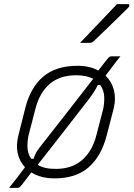

<svg xmlns="http://www.w3.org/2000/svg" viewBox="-20 -855 648 931"><path d="M547 -835H600Q608 -835 607.5 -829Q607 -823 601 -817Q570 -787 546 -763Q522 -739 496 -714.5Q470 -690 434 -655Q426 -647 415 -647H368Q411 -692 457 -740Q503 -788 547 -835ZM356 -536Q414 -536 457 -513Q468 -527 478 -540.5Q488 -554 499 -567Q507 -577 511 -579.5Q515 -582 523 -582H564Q545 -559 527.5 -535.5Q510 -512 492 -488Q522 -459 532.5 -417.5Q543 -376 531 -328L497 -197Q471 -97 409.5 -43.5Q348 10 244 10Q210 10 182 2.5Q154 -5 132 -19Q119 -2 107 14Q95 30 82 46Q76 53 72.5 54.5Q69 56 64 56H24Q44 31 63.5 6Q83 -19 101 -44Q46 -105 69 -198L102 -329Q127 -430 189 -483Q251 -536 356 -536ZM349 -490Q270 -490 221 -448Q172 -406 152 -328L120 -205Q113 -179 113 -145.5Q113 -112 131 -85H143Q148 -103 157 -118Q166 -133 184 -155Q246 -234 308 -313.5Q370 -393 432 -473Q417 -481 396.5 -485.5Q376 -490 349 -490ZM396 -355Q338 -280 279.5 -205Q221 -130 163 -56Q178 -46 200 -41Q222 -36 251 -36Q328 -36 377.5 -78.5Q427 -121 447 -198L479 -321Q486 -348 485.5 -382Q485 -416 466 -443H454Q442 -413 396 -355Z"/></svg>

Font: Recursive Mn Lnr St Lt
Style: Italic
Weight: 300
Italic angle: -15°
Monospace: yes
Version: Version 1.079;hotconv 1.0.112;makeotfexe 2.5.65598; ttfautoh